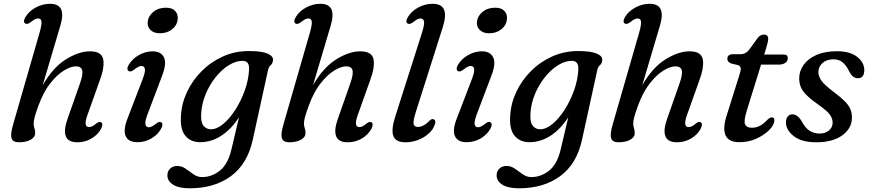

<svg xmlns="http://www.w3.org/2000/svg" viewBox="-20 -738 4574 1010"><path d="M511.5 -60Q494.5 -29 461 -9.2Q427.5 10.5 387 10.5Q338.5 10.5 326.2 -21.5Q314 -53.5 335.5 -113.5L400.5 -298.5Q418 -348.5 412.2 -368.8Q406.5 -389 379 -389Q352 -389 315.5 -366.5Q279 -344 243.2 -298Q207.5 -252 182 -181.5Q168.5 -144.5 162.8 -123.8Q157 -103 157 -88.5Q157 -75 161 -64Q165 -53 165 -38.5Q165 -16 141 -2.8Q117 10.5 79 10.5Q47.5 10.5 40.8 -11.2Q34 -33 49.5 -85L189 -569Q200 -608.5 198 -624.8Q196 -641 179.5 -641Q165 -641 141.5 -621.5Q123.5 -608.5 114 -613.5Q98.5 -622 114 -648.5Q131.5 -678.5 167.5 -698.2Q203.5 -718 243.5 -718Q332 -718 297.5 -603L204.5 -289.5Q258.5 -383.5 326.8 -425.8Q395 -468 453 -468Q514.5 -468 522.8 -426.5Q531 -385 504.5 -314L441 -136Q428 -100 430.8 -84.8Q433.5 -69.5 448 -69.5Q456.5 -69.5 465 -73.5Q473.5 -77.5 485.5 -87.5Q502 -101 511.5 -95Q525 -87 511.5 -60Z M821 -563Q788.5 -563 771.2 -580.8Q754 -598.5 757 -624Q760 -653.5 786.5 -675.5Q813 -697.5 853 -697.5Q886.5 -697.5 902.2 -679.5Q918 -661.5 914.5 -634.5Q911.5 -605 885.5 -584Q859.5 -563 821 -563ZM756.5 -138Q742 -99.5 745 -84Q748 -68.5 763.5 -68.5Q777.5 -68.5 801 -87.5Q817.5 -101 827.5 -95Q841.5 -86.5 827 -60Q810 -29.5 776.5 -9.8Q743 10 703 10Q655.5 10 641.2 -22Q627 -54 651 -115L729.5 -319.5Q745 -359.5 742.2 -375.2Q739.5 -391 724 -391Q709 -391 685.5 -371.5Q668 -358.5 658 -363.5Q642.5 -372.5 658 -398.5Q676 -428.5 710.5 -448.2Q745 -468 783 -468Q827 -468 842.5 -436Q858 -404 832.5 -338.5Z M1309.5 -2Q1281.5 125 1194.5 188.8Q1107.5 252.5 978 252.5Q920.5 252.5 890.5 233.5Q860.5 214.5 860.5 184Q860.5 163 874.8 149Q889 135 913 135Q936.5 135 957 149.8Q977.5 164.5 998.2 179Q1019 193.5 1043 193.5Q1094 193.5 1137 159.2Q1180 125 1198 45.5L1237.5 -121.5Q1197.5 -59 1144.8 -24.5Q1092 10 1033 10Q982.5 10 954.5 -24.5Q926.5 -59 932 -130Q935.5 -194.5 964.2 -255.2Q993 -316 1041.2 -364.2Q1089.5 -412.5 1152.8 -441Q1216 -469.5 1289.5 -469.5Q1357.5 -469.5 1388 -455.8Q1418.5 -442 1416 -421.5Q1414.5 -403.5 1404.2 -395.5Q1394 -387.5 1389.5 -367.5ZM1038.5 -144Q1035 -96 1050 -77Q1065 -58 1089.5 -58Q1121 -58 1155 -86.5Q1189 -115 1218.5 -161.2Q1248 -207.5 1267.5 -262Q1287 -316.5 1290 -368.5Q1294 -418 1256.5 -418Q1220.5 -418 1183.5 -395Q1146.5 -372 1114.8 -332.5Q1083 -293 1062.5 -244.2Q1042 -195.5 1038.5 -144Z M1933.5 -60Q1916.5 -29 1883 -9.2Q1849.5 10.5 1809 10.5Q1760.5 10.5 1748.2 -21.5Q1736 -53.5 1757.5 -113.5L1822.5 -298.5Q1840 -348.5 1834.2 -368.8Q1828.5 -389 1801 -389Q1774 -389 1737.5 -366.5Q1701 -344 1665.2 -298Q1629.5 -252 1604 -181.5Q1590.5 -144.5 1584.8 -123.8Q1579 -103 1579 -88.5Q1579 -75 1583 -64Q1587 -53 1587 -38.5Q1587 -16 1563 -2.8Q1539 10.5 1501 10.5Q1469.5 10.5 1462.8 -11.2Q1456 -33 1471.5 -85L1611 -569Q1622 -608.5 1620 -624.8Q1618 -641 1601.5 -641Q1587 -641 1563.5 -621.5Q1545.5 -608.5 1536 -613.5Q1520.5 -622 1536 -648.5Q1553.5 -678.5 1589.5 -698.2Q1625.5 -718 1665.5 -718Q1754 -718 1719.5 -603L1626.5 -289.5Q1680.5 -383.5 1748.8 -425.8Q1817 -468 1875 -468Q1936.5 -468 1944.8 -426.5Q1953 -385 1926.5 -314L1863 -136Q1850 -100 1852.8 -84.8Q1855.5 -69.5 1870 -69.5Q1878.5 -69.5 1887 -73.5Q1895.5 -77.5 1907.5 -87.5Q1924 -101 1933.5 -95Q1947 -87 1933.5 -60Z M2309.5 -596 2167.5 -149Q2152.5 -101.5 2155.8 -85.8Q2159 -70 2178.5 -70Q2193.5 -70 2210.5 -79.8Q2227.5 -89.5 2240.5 -104.5Q2252 -114.5 2261.5 -110.5Q2276.5 -104 2265.5 -78.5Q2257.5 -55 2234.5 -34.8Q2211.5 -14.5 2179.8 -2Q2148 10.5 2113.5 10.5Q2061 10.5 2049 -23Q2037 -56.5 2059.5 -126L2199 -563Q2213.5 -608.5 2210.5 -624.8Q2207.5 -641 2192 -641Q2177 -641 2153.5 -621.5Q2135.5 -608.5 2125.5 -613.5Q2110 -622.5 2126 -648.5Q2143.5 -678.5 2179.5 -698.2Q2215.5 -718 2256 -718Q2348.5 -718 2309.5 -596Z M2553 -563Q2520.5 -563 2503.2 -580.8Q2486 -598.5 2489 -624Q2492 -653.5 2518.5 -675.5Q2545 -697.5 2585 -697.5Q2618.5 -697.5 2634.2 -679.5Q2650 -661.5 2646.5 -634.5Q2643.5 -605 2617.5 -584Q2591.5 -563 2553 -563ZM2488.5 -138Q2474 -99.5 2477 -84Q2480 -68.5 2495.5 -68.5Q2509.5 -68.5 2533 -87.5Q2549.5 -101 2559.5 -95Q2573.5 -86.5 2559 -60Q2542 -29.5 2508.5 -9.8Q2475 10 2435 10Q2387.5 10 2373.2 -22Q2359 -54 2383 -115L2461.5 -319.5Q2477 -359.5 2474.2 -375.2Q2471.5 -391 2456 -391Q2441 -391 2417.5 -371.5Q2400 -358.5 2390 -363.5Q2374.5 -372.5 2390 -398.5Q2408 -428.5 2442.5 -448.2Q2477 -468 2515 -468Q2559 -468 2574.5 -436Q2590 -404 2564.5 -338.5Z M3041.5 -2Q3013.5 125 2926.5 188.8Q2839.5 252.5 2710 252.5Q2652.5 252.5 2622.5 233.5Q2592.5 214.5 2592.5 184Q2592.5 163 2606.8 149Q2621 135 2645 135Q2668.5 135 2689 149.8Q2709.5 164.5 2730.2 179Q2751 193.5 2775 193.5Q2826 193.5 2869 159.2Q2912 125 2930 45.5L2969.5 -121.5Q2929.5 -59 2876.8 -24.5Q2824 10 2765 10Q2714.5 10 2686.5 -24.5Q2658.5 -59 2664 -130Q2667.5 -194.5 2696.2 -255.2Q2725 -316 2773.2 -364.2Q2821.5 -412.5 2884.8 -441Q2948 -469.5 3021.5 -469.5Q3089.5 -469.5 3120 -455.8Q3150.5 -442 3148 -421.5Q3146.5 -403.5 3136.2 -395.5Q3126 -387.5 3121.5 -367.5ZM2770.5 -144Q2767 -96 2782 -77Q2797 -58 2821.5 -58Q2853 -58 2887 -86.5Q2921 -115 2950.5 -161.2Q2980 -207.5 2999.5 -262Q3019 -316.5 3022 -368.5Q3026 -418 2988.5 -418Q2952.5 -418 2915.5 -395Q2878.5 -372 2846.8 -332.5Q2815 -293 2794.5 -244.2Q2774 -195.5 2770.5 -144Z M3665.5 -60Q3648.5 -29 3615 -9.2Q3581.5 10.5 3541 10.5Q3492.5 10.5 3480.2 -21.5Q3468 -53.5 3489.5 -113.5L3554.5 -298.5Q3572 -348.5 3566.2 -368.8Q3560.5 -389 3533 -389Q3506 -389 3469.5 -366.5Q3433 -344 3397.2 -298Q3361.5 -252 3336 -181.5Q3322.5 -144.5 3316.8 -123.8Q3311 -103 3311 -88.5Q3311 -75 3315 -64Q3319 -53 3319 -38.5Q3319 -16 3295 -2.8Q3271 10.5 3233 10.5Q3201.5 10.5 3194.8 -11.2Q3188 -33 3203.5 -85L3343 -569Q3354 -608.5 3352 -624.8Q3350 -641 3333.5 -641Q3319 -641 3295.5 -621.5Q3277.5 -608.5 3268 -613.5Q3252.5 -622 3268 -648.5Q3285.5 -678.5 3321.5 -698.2Q3357.5 -718 3397.5 -718Q3486 -718 3451.5 -603L3358.5 -289.5Q3412.5 -383.5 3480.8 -425.8Q3549 -468 3607 -468Q3668.5 -468 3676.8 -426.5Q3685 -385 3658.5 -314L3595 -136Q3582 -100 3584.8 -84.8Q3587.5 -69.5 3602 -69.5Q3610.5 -69.5 3619 -73.5Q3627.5 -77.5 3639.5 -87.5Q3656 -101 3665.5 -95Q3679 -87 3665.5 -60Z M3862.5 -395.5 3825 -404.5Q3806 -412.5 3806 -429Q3806 -453 3838.5 -453H3877Q3901.5 -453 3919 -474L3966 -538.5Q3979.5 -556 3998.5 -556Q4021 -556 4021 -534Q4021 -519.5 4012 -490.5L4000 -451H4103.5Q4124 -451 4124 -432.5Q4124 -416.5 4110.8 -407.2Q4097.5 -398 4075.5 -398H3983.5L3909 -158Q3891.5 -102.5 3899.5 -84.2Q3907.5 -66 3934.5 -66Q3957.5 -66 3976.8 -75.8Q3996 -85.5 4017 -108Q4029.5 -120.5 4039.5 -120.5Q4054.5 -120.5 4053.5 -103.5Q4052.5 -81 4026.8 -54.5Q4001 -28 3959.5 -9Q3918 10 3869.5 10Q3756.5 10 3804 -135L3868.5 -340Q3877.5 -367 3876.5 -378.8Q3875.5 -390.5 3862.5 -395.5Z M4291 -35.5Q4322 -35.5 4341 -51.8Q4360 -68 4360 -93Q4360 -115 4345 -135.5Q4330 -156 4281.5 -190Q4227 -228.5 4205.8 -256.5Q4184.5 -284.5 4184 -324.5Q4184 -363.5 4207 -396.2Q4230 -429 4274.5 -448.8Q4319 -468.5 4382.5 -468.5Q4451.5 -468.5 4489 -439Q4526.5 -409.5 4526.5 -369.5Q4526.5 -326.5 4492.5 -326.5Q4478.5 -326.5 4467.5 -335.2Q4456.5 -344 4445 -366.5Q4431 -395 4412 -410.5Q4393 -426 4365 -426Q4328 -426 4306.5 -406.2Q4285 -386.5 4285 -358Q4285.5 -336.5 4300.8 -314Q4316 -291.5 4363 -256.5Q4402 -227.5 4423.5 -205.8Q4445 -184 4453.2 -164.2Q4461.5 -144.5 4461.5 -120.5Q4462 -64 4411.8 -26.8Q4361.5 10.5 4273.5 10.5Q4196.5 10.5 4155.2 -22.2Q4114 -55 4114.5 -94Q4114.5 -114 4123.8 -125.2Q4133 -136.5 4148 -136.5Q4177.5 -136.5 4199.5 -96Q4217.5 -63 4240.2 -49.2Q4263 -35.5 4291 -35.5Z"/></svg>

Font: Fraunces 9pt Soft
Style: Italic
Weight: 400
Italic angle: -16°
Version: Version 1.000;[0bf87f6ff]